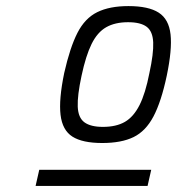

<svg xmlns="http://www.w3.org/2000/svg" viewBox="-20 -834 640 631"><path d="M316 -364Q251 -364 218 -385Q185 -406 179 -456.5Q173 -507 191 -594Q210 -678 234.5 -726Q259 -774 299.5 -794Q340 -814 402 -814Q468 -814 501.5 -792.5Q535 -771 540.5 -721Q546 -671 528 -585Q510 -500 484.5 -451.5Q459 -403 419 -383.5Q379 -364 316 -364ZM318 -417Q362 -417 390.5 -433.5Q419 -450 438.5 -488.5Q458 -527 471 -594Q485 -658 483.5 -694.5Q482 -731 462 -746Q442 -761 401 -761Q358 -761 329 -744.5Q300 -728 281 -689.5Q262 -651 248 -585Q234 -520 235.5 -483.5Q237 -447 257.5 -432Q278 -417 318 -417ZM97 -223 109 -276H477L465 -223Z"/></svg>

Font: Victor Mono Thin ExtraLight
Style: Italic
Weight: 250
Italic angle: -12°
Monospace: yes
Version: Version 1.561;gftools[0.9.30]